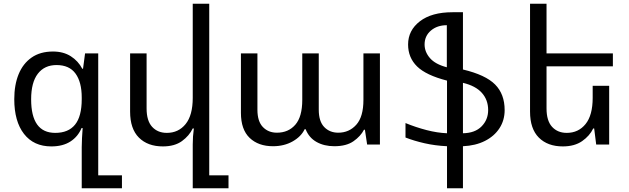

<svg xmlns="http://www.w3.org/2000/svg" viewBox="-20 -780 3395 1036"><path d="M421 236V14Q421 -8 422.5 -35Q424 -62 426 -89H420Q401 -43 360 -16.5Q319 10 257 10Q162 10 109.5 -57.5Q57 -125 57 -245Q57 -322 80.5 -379.5Q104 -437 150.5 -469.5Q197 -502 266 -502Q322 -502 362 -476.5Q402 -451 424 -409H428L439 -492H510V166H638V236ZM278 -63Q349 -63 385 -107.5Q421 -152 421 -245V-254Q421 -337 387.5 -383Q354 -429 285 -429Q220 -429 184 -382Q148 -335 148 -244Q148 -63 278 -63Z M1109 166H1213V236H1020V-1Q1020 -44 1026 -87H1020Q1001 -47 961.5 -18.5Q922 10 859 10Q777 10 729.5 -37.5Q682 -85 682 -178V-492H771V-195Q771 -128 801 -95.5Q831 -63 880 -63Q943 -63 981.5 -110.5Q1020 -158 1020 -252V-760H1109Z M1453 9Q1374 9 1327 -36Q1280 -81 1280 -171V-492H1369V-188Q1369 -125 1398.5 -94.5Q1428 -64 1474 -64Q1536 -64 1573.5 -107Q1611 -150 1611 -241V-492H1700V-188Q1700 -125 1729.5 -94.5Q1759 -64 1805 -64Q1864 -64 1902.5 -107Q1941 -150 1941 -241V-492H2030V0H1961L1949 -80H1944Q1926 -45 1887.5 -18Q1849 9 1784 9Q1729 9 1688 -14Q1647 -37 1629 -83H1624Q1605 -43 1559 -17Q1513 9 1453 9Z M2478 -405Q2600 -376 2651.5 -324Q2703 -272 2703 -186Q2703 -131 2675 -88Q2647 -45 2596.5 -19.5Q2546 6 2478 9V236H2392V9Q2328 6 2271 -7Q2214 -20 2168 -38V-116Q2224 -93 2282 -78Q2340 -63 2392 -61V-345Q2279 -374 2230.5 -421.5Q2182 -469 2182 -540Q2182 -616 2245.5 -665Q2309 -714 2422 -714H2478ZM2271 -540Q2271 -500 2300 -466.5Q2329 -433 2391 -417V-644Q2339 -644 2305 -615Q2271 -586 2271 -540ZM2478 -61Q2543 -62 2578.5 -98Q2614 -134 2614 -186Q2614 -241 2580 -279Q2546 -317 2478 -333Z M3267 -317V0H3197L3186 -87H3181Q3162 -47 3121 -18.5Q3080 10 3017 10Q2935 10 2887.5 -37.5Q2840 -85 2840 -178V-760H2929V-492H3287V-422H2929V-195Q2929 -128 2959 -95.5Q2989 -63 3038 -63Q3101 -63 3139.5 -110.5Q3178 -158 3178 -252V-317Z"/></svg>

Font: Go Noto Kurrent-Regular
Style: Regular
Weight: 400
Designer: Monotype Design Team
Foundry: Monotype Imaging Inc.
Version: Version 2.012; ttfautohint (v1.8.4.7-5d5b)